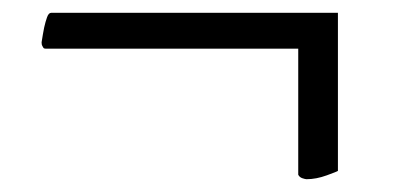

<svg xmlns="http://www.w3.org/2000/svg" viewBox="-20 -433 617 300"><path d="M508 -166Q507 -165 490.5 -159Q474 -153 459 -153Q457 -153 452.5 -154.5Q448 -156 446 -160V-357H51Q49 -357 48 -358Q47 -360 46 -361.5Q45 -363 45 -367Q47 -380 49 -390Q51 -399 53.5 -406Q56 -413 60 -413H508Z"/></svg>

Font: Vermiglione Medium
Style: Regular
Weight: 500
Version: Version 1.000